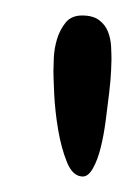

<svg xmlns="http://www.w3.org/2000/svg" viewBox="-20 -685 164 248"><path d="M86 -665Q100 -665 108 -659Q116 -653 119.5 -644Q123 -635 123.5 -625Q124 -615 124 -608Q124 -606 123.5 -594Q123 -582 121 -565Q119 -548 116.5 -529Q114 -510 110 -494Q106 -478 100 -467.5Q94 -457 87 -457Q74 -457 66.5 -475.5Q59 -494 55 -518Q51 -542 50 -564Q49 -586 49 -593Q49 -598 49.5 -610Q50 -622 53.5 -634Q57 -646 64.5 -655.5Q72 -665 86 -665Z"/></svg>

Font: Scratch Savers
Style: Book
Weight: 400
Designer: Pablo Impallari, Rodrigo Fuenzalida, Brenda Gallo
Foundry: Pablo Impallari, Rodrigo Fuenzalida, Brenda Gallo
Version: Version 4.0b1